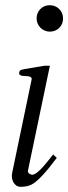

<svg xmlns="http://www.w3.org/2000/svg" viewBox="-20 -719 266 748"><path d="M201.2 -104Q135.7 -16.1 103 0Q85.4 8.8 61 8.8Q50.8 8.8 43.5 3.7Q36.1 -1.5 32 -9.3Q27.8 -17.1 26.6 -26.6Q25.4 -36.1 27.3 -44.9L103 -408.2Q104.5 -415 100.6 -418Q96.7 -420.9 90.1 -421.9Q83.5 -422.9 76.2 -422.9Q68.8 -422.9 64 -424.3Q60.1 -425.3 56.9 -427.7Q53.7 -430.2 54.7 -436.5Q56.6 -444.8 62.5 -446.8Q68.4 -448.7 74.7 -449.7L152.8 -462.9H174.3L88.9 -54.2Q87.9 -48.8 91.3 -44.9Q94.7 -41 101.1 -39.1Q105 -38.1 105 -38.1Q124 -38.1 166 -90.8L187 -117.2ZM225.6 -647Q225.6 -625 210.7 -610.4Q195.8 -595.7 173.8 -595.7Q163.6 -595.7 154.1 -599.9Q144.5 -604 137.7 -610.8Q130.9 -617.7 126.7 -627.2Q122.6 -636.7 122.6 -647Q122.6 -668.9 137.2 -683.8Q151.9 -698.7 173.8 -698.7Q195.8 -698.7 210.7 -683.8Q225.6 -668.9 225.6 -647Z"/></svg>

Font: Atsinvsda
Style: Italic
Weight: 400
Italic angle: -12°
Designer: Al Webster
Foundry: Al Webster and Michael Everson
Version: Version 2.000